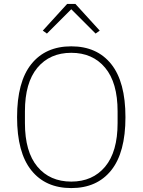

<svg xmlns="http://www.w3.org/2000/svg" viewBox="-20 -946 726 978"><path d="M343 12Q212 12 139.5 -78.5Q67 -169 67 -349Q67 -529 139.5 -619.5Q212 -710 343 -710Q474 -710 546.5 -619.5Q619 -529 619 -349Q619 -169 546.5 -78.5Q474 12 343 12ZM343 -21Q452 -21 515.5 -97Q579 -173 579 -319V-379Q579 -525 515.5 -601Q452 -677 343 -677Q234 -677 170.5 -601Q107 -525 107 -379V-319Q107 -173 170.5 -97Q234 -21 343 -21ZM364 -926 488 -790 467 -775 343 -899 219 -775 198 -790 322 -926Z"/></svg>

Font: IBM Plex Sans Hebrew ExtLt
Style: Regular
Weight: 200
Designer: Mike Abbink, Paul van der Laan, Pieter van Rosmalen, Yanek Iontef
Foundry: Bold Monday
Version: Version 1.3